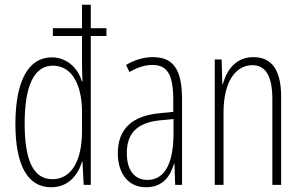

<svg xmlns="http://www.w3.org/2000/svg" viewBox="-20 -780 1274 810"><path d="M196 10C271 10 310 -45 326 -98H328L333 0H363V-628H429V-661H363V-760H326V-661H203V-628H326V-505C326 -483 327 -461 328 -436H326C311 -486 268 -538 198 -538C101 -538 45 -440 45 -258C45 -83 96 10 196 10ZM201 -24C118 -24 84 -109 84 -258C84 -419 124 -503 203 -503C281 -503 326 -427 326 -306V-227C326 -101 281 -24 201 -24Z M624 -539C587 -539 546 -527 512 -506L526 -476C563 -498 596 -506 622 -506C685 -506 711 -468 711 -356V-308L650 -302C540 -291 477 -238 477 -133C477 -59 513 10 596 10C668 10 699 -38 714 -89H716L719 0H748V-359C748 -487 712 -539 624 -539ZM652 -272 712 -278V-218C712 -100 680 -21 602 -21C548 -21 515 -61 515 -134C515 -218 559 -262 652 -272Z M1049 -539C974 -539 936 -483 920 -425H918L915 -529H886V0H923V-305C923 -439 976 -505 1045 -505C1098 -505 1129 -463 1129 -362V0H1166V-373C1166 -488 1124 -539 1049 -539Z"/></svg>

Font: Noto Sans Sinhala ExtraCondensed ExtraLight
Style: Regular
Weight: 200
Width: 2
Designer: Jelle Bosma - Monotype Design Team
Foundry: Monotype Imaging Inc.
Version: Version 2.006